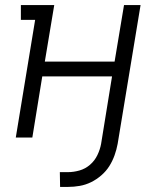

<svg xmlns="http://www.w3.org/2000/svg" viewBox="-20 -540 640 754"><path d="M216 194 215 136H247Q269 136 292 129.5Q315 123 333.5 107Q352 91 362.5 69Q373 47 377 25L420 -240H146L107 0H42L118 -462H62V-520H193L156 -298H430L467 -520H532L442 25Q438 47 430 69.5Q422 92 409.5 112Q397 132 378 148.5Q359 165 337.5 175.5Q316 186 293 190Q270 194 248 194Z"/></svg>

Font: Iosevka Etoile Light
Style: Italic
Weight: 300
Italic angle: -9°
Designer: Belleve Invis
Foundry: Belleve Invis
Version: Version 22.1.2; ttfautohint (v1.8.4)